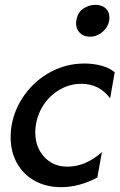

<svg xmlns="http://www.w3.org/2000/svg" viewBox="-20 -765 495 795"><path d="M330 -502Q255 -502 190.5 -467.5Q126 -433 83 -374Q40 -315 28 -245Q24 -224 24 -197Q24 -137 50 -90Q76 -43 123.5 -16.5Q171 10 233 10Q308 10 383 -30L402 -135Q334 -75 259 -75Q200 -75 163 -115.5Q126 -156 126 -217Q126 -234 129 -250Q137 -298 164.5 -336.5Q192 -375 232 -396.5Q272 -418 317 -418Q391 -418 436 -358L455 -466Q433 -484 400 -493Q367 -502 330 -502ZM296 -679Q295 -675 295 -668Q295 -644 311 -628.5Q327 -613 352 -613Q384 -613 408.5 -636.5Q433 -660 433 -692Q433 -717 417 -731Q401 -745 375 -745Q349 -745 325 -729.5Q301 -714 296 -679Z"/></svg>

Font: Geom
Style: Italic
Weight: 400
Italic angle: -10°
Version: Version 1.102